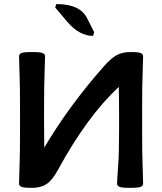

<svg xmlns="http://www.w3.org/2000/svg" viewBox="-20 -908 790 936"><path d="M194.8 -378.9V-301.8Q194.8 -229.5 195.8 -188.5Q316.4 -392.1 485.8 -584Q521.5 -624.5 549.1 -639.4Q576.7 -654.3 616.7 -654.3Q656.2 -654.3 667 -648.9Q677.7 -643.6 677.7 -633.8Q677.7 -613.3 675.3 -551.8Q672.9 -490.2 672.9 -378.9V-267.6Q672.9 -156.2 675.3 -94.7Q677.7 -33.2 677.7 -12.7Q677.7 -2.9 667 2.4Q656.2 7.8 614.3 7.8Q571.8 7.8 561.3 2.4Q550.8 -2.9 550.8 -12.7Q550.8 -33.2 555.7 -94.7Q560.5 -156.2 560.5 -267.6V-349.6Q560.5 -430.2 559.1 -484.4Q403.8 -339.8 262.7 -80.1Q234.4 -28.3 206.3 -10.3Q178.2 7.8 136.2 7.8Q93.8 7.8 83.3 2.4Q72.8 -2.9 72.8 -12.7Q72.8 -33.2 75.2 -94.7Q77.6 -156.2 77.6 -267.6V-378.9Q77.6 -490.2 75.2 -551.8Q72.8 -613.3 72.8 -633.8Q72.8 -643.6 83.3 -648.9Q93.8 -654.3 136.2 -654.3Q178.2 -654.3 189 -648.9Q199.7 -643.6 199.7 -633.8Q199.7 -613.3 197.3 -551.8Q194.8 -490.2 194.8 -378.9ZM433.6 -732.9Q366.7 -732.9 307.6 -802.2L249 -871.6L254.4 -888.2Q370.1 -888.2 404.3 -819.8L439 -751.5Z"/></svg>

Font: ALMAS
Style: Bold
Weight: 700
Designer: ALMAS Font/ by Husham Jawad Kadhim, derived from the Bainsely font by/ Paul James MIller
Foundry: High-Logic / Made with FontCreator
Version: Version 1.411;September 19, 2021;FontCreator 14.0.0.2814 32-